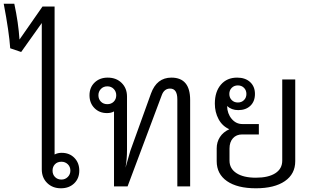

<svg xmlns="http://www.w3.org/2000/svg" viewBox="-78 -1004 1687 1034"><path d="M349 -85Q349 -43 321.5 -16.5Q294 10 250 10Q205 10 176 -18.5Q147 -47 147 -92V-880L36 -724L-23 -744Q-29 -832 -58 -984H-1Q21 -882 27 -791L151 -969H216V-172Q233 -181 254 -181Q296 -181 322.5 -154Q349 -127 349 -85ZM301 -85Q301 -106 287 -119.5Q273 -133 253 -133Q231 -133 218 -119.5Q205 -106 205 -85Q205 -64 218.5 -50.5Q232 -37 253 -37Q273 -37 287 -51Q301 -65 301 -85Z M946 -466V0H877V-469Q877 -527 838 -527Q806 -527 793 -491L609 0H536V-404Q521 -395 498 -395Q457 -395 430.5 -422Q404 -449 404 -491Q404 -533 431.5 -559.5Q459 -586 502 -586Q548 -586 577 -557.5Q606 -529 606 -484V-197Q606 -147 598 -101L624 -192L735 -500Q766 -586 845 -586Q946 -586 946 -466ZM548 -491Q548 -511 534.5 -525Q521 -539 500 -539Q479 -539 465.5 -525Q452 -511 452 -491Q452 -470 465.5 -456.5Q479 -443 500 -443Q521 -443 534.5 -456.5Q548 -470 548 -491Z M1512 -576V-136Q1512 -67 1456 -28.5Q1400 10 1300 10Q1200 10 1144.5 -28.5Q1089 -67 1089 -136V-205Q1089 -239 1106.5 -266Q1124 -293 1157 -308Q1119 -325 1099 -362.5Q1079 -400 1079 -446Q1079 -510 1111.5 -548Q1144 -586 1199 -586Q1243 -586 1269 -562Q1295 -538 1295 -498Q1295 -458 1270.5 -434.5Q1246 -411 1205 -411Q1169 -411 1145 -433Q1146 -392 1169.5 -364Q1193 -336 1227 -336H1316V-280H1226Q1195 -280 1176.5 -259.5Q1158 -239 1158 -204V-139Q1158 -96 1195.5 -71.5Q1233 -47 1300 -47Q1367 -47 1404.5 -71Q1442 -95 1442 -139V-576ZM1157 -498Q1157 -478 1170 -465Q1183 -452 1203 -452Q1223 -452 1236 -465Q1249 -478 1249 -498Q1249 -518 1236 -531Q1223 -544 1203 -544Q1183 -544 1170 -531Q1157 -518 1157 -498Z"/></svg>

Font: Sarabun Light
Style: Regular
Weight: 300
Designer: Suppakit Chalermlarp | Katatrad Co.,Ltd.
Foundry: Cadson Demak Co.,Ltd.
Version: Version 1.000; ttfautohint (v1.6)